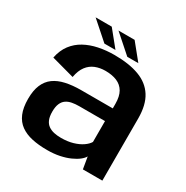

<svg xmlns="http://www.w3.org/2000/svg" viewBox="-166 -857 967 1000"><g transform="rotate(30 317.5 -356.5)"><path d="M251 6Q291.5 6 325 -1Q358.5 -8 384.2 -19.5Q410 -31 427 -44.2Q444 -57.5 451.5 -71L463.5 0H580.5V-373Q580.5 -455 549.2 -504.2Q518 -553.5 457.5 -576Q397 -598.5 309 -598.5Q259 -598.5 214.5 -589.2Q170 -580 134 -560.2Q98 -540.5 73.2 -507.8Q48.5 -475 39 -427.5L176.5 -390Q184 -432 202.8 -456.8Q221.5 -481.5 249 -492.5Q276.5 -503.5 309.5 -503.5Q350 -503.5 379 -491.2Q408 -479 423.8 -452Q439.5 -425 439.5 -380V-353H249.5Q198 -353 157.5 -344Q117 -335 89.2 -314.8Q61.5 -294.5 47 -260.5Q32.5 -226.5 32.5 -176Q32.5 -123 47.5 -87.8Q62.5 -52.5 91.2 -32Q120 -11.5 160 -2.8Q200 6 251 6ZM282.5 -85Q259.5 -85 240 -89.2Q220.5 -93.5 205.8 -103.8Q191 -114 183 -132.8Q175 -151.5 175 -181Q175 -210.5 183 -229.2Q191 -248 205.5 -258Q220 -268 239.8 -271.8Q259.5 -275.5 282.5 -275.5H437.5V-150Q428 -133.5 406.2 -118.5Q384.5 -103.5 353 -94.2Q321.5 -85 282.5 -85ZM370.5 -623.5H437L359.5 -719H262.5ZM233 -623.5H299.5L222 -719H125Z"/></g></svg>

Font: Anybody Thin SemiBold
Style: Regular
Weight: 600
Version: Version 1.113;gftools[0.9.25]